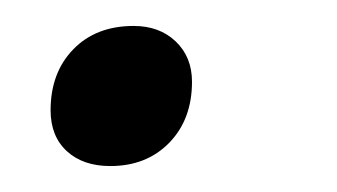

<svg xmlns="http://www.w3.org/2000/svg" viewBox="-20 -118 260 148"><path d="M19 -33Q19 -62 36.5 -80Q54 -98 83 -98Q103 -98 115.5 -86Q128 -74 128 -55Q128 -26 110.5 -8Q93 10 65 10Q44 10 31.5 -1.5Q19 -13 19 -33Z"/></svg>

Font: Bai Jamjuree
Style: Italic
Weight: 400
Italic angle: -10°
Version: Version 1.000; ttfautohint (v1.6)